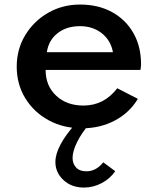

<svg xmlns="http://www.w3.org/2000/svg" viewBox="-20 -548 694 844"><path d="M340.5 16Q420 16 484.8 -18.2Q549.5 -52.5 586 -113.5L495.5 -160Q437 -84 347 -84Q273 -84 226.8 -127.5Q180.5 -171 180.5 -240.5H597.5Q600 -257 600 -265.5Q600 -344 566.2 -403Q532.5 -462 472.2 -495Q412 -528 332 -528Q254.5 -528 191.2 -491.5Q128 -455 90.8 -393.2Q53.5 -331.5 53.5 -255Q53.5 -178 91 -116.5Q128.5 -55 193.5 -19.5Q258.5 16 340.5 16ZM186 -318.5Q193.5 -371 233 -402Q272.5 -433 331.5 -433Q388 -433 427.5 -401.8Q467 -370.5 476.5 -318.5ZM349 276.5Q389.5 276.5 426.5 257.2Q463.5 238 486.5 204.5L434 165.5Q402.5 205 360 205Q329.5 205 314.2 188Q299 171 299 146.5Q299 117 318.8 76.8Q338.5 36.5 373 -3H311.5Q269 44 246.2 86.8Q223.5 129.5 223.5 164Q223.5 210.5 259 243.5Q294.5 276.5 349 276.5Z"/></svg>

Font: Spartan SemiBold
Style: Regular
Weight: 600
Designer: Matt Bailey, Mirko Velimirovic
Foundry: Matt Bailey
Version: Version 1.003; ttfautohint (v1.8.3)